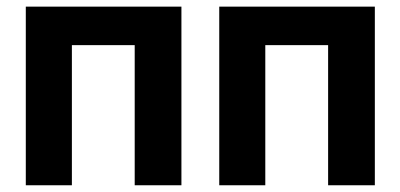

<svg xmlns="http://www.w3.org/2000/svg" viewBox="-20 -550 1188 570"><path d="M56.6 -530.3H518.6V0H379.9V-416H193.4V0H56.6Z M630.9 -530.3H1092.8V0H954.1V-416H767.6V0H630.9Z"/></svg>

Font: Pretendard GOV
Style: Bold
Weight: 700
Designer: Base glyphs from Inter by Rasmus Andersson; Hangeul glyphs from Noto Sans CJK(Source Han Sans) by Jang Soo-young and Kan
Foundry: Kil Hyung-jin
Version: Version 1.309